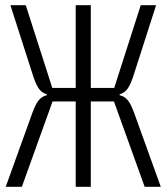

<svg xmlns="http://www.w3.org/2000/svg" viewBox="-20 -718 640 738"><path d="M271 -328H182L64 0H2L104 -283Q117 -319 129.5 -333.5Q142 -348 160 -352V-356Q143 -360 131.5 -374.5Q120 -389 109 -421L20 -698H79L181 -380H271V-698H329V-380H419L521 -698H580L491 -421Q480 -389 468.5 -374.5Q457 -360 440 -356V-352Q458 -348 470.5 -333.5Q483 -319 496 -283L598 0H536L418 -328H329V0H271Z"/></svg>

Font: IBM Plex Mono Light
Style: Regular
Weight: 300
Monospace: yes
Designer: Mike Abbink, Paul van der Laan, Pieter van Rosmalen
Foundry: Bold Monday
Version: Version 2.3